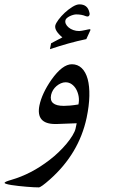

<svg xmlns="http://www.w3.org/2000/svg" viewBox="-163 -604 552 858"><path d="M224.1 -77.6Q189.9 82.5 60.1 197.8Q20 233.4 10.3 233.4Q2 233.4 -12.7 232.7Q-27.3 231.9 -44.7 230.5Q-62 229 -79.8 227.1Q-97.7 225.1 -111.8 222.9Q-126 220.7 -134.5 218Q-143.1 215.3 -142.6 212.9Q-141.6 208 -112.3 199.7Q-68.4 187 -25.9 165Q16.6 143.1 59.6 109.9Q79.6 94.7 99.1 75.9Q118.7 57.1 134.5 38.1Q150.4 19 161.1 1.2Q171.9 -16.6 174.8 -29.8L179.7 -53.2L89.8 -49.8H84Q-3.4 -49.8 13.2 -132.8Q24.4 -186.5 66.4 -247.1Q115.7 -316.9 158.2 -316.9Q184.1 -316.9 202.1 -299.6Q220.2 -282.2 228.8 -250.7Q237.3 -219.2 236.3 -175.3Q235.4 -131.3 224.1 -77.6ZM187.5 -137.2Q191.4 -155.3 188.5 -172.9Q185.5 -190.4 177.7 -204.6Q169.9 -218.8 157.7 -227.5Q145.5 -236.3 129.9 -236.3Q119.6 -236.3 109.1 -231.7Q98.6 -227.1 89.6 -219.5Q80.6 -211.9 74.2 -201.7Q67.9 -191.4 65.4 -180.2Q54.7 -130.9 122.1 -130.9Q134.3 -130.9 150.6 -132.3Q167 -133.8 187.5 -137.2ZM238.8 -464.4 222.7 -429.2Q182.6 -420.9 142.6 -409.7Q102.5 -398.4 60.1 -384.3L65.4 -410.6Q73.2 -414.6 85.4 -421.1Q97.7 -427.7 115.7 -437Q79.6 -467.3 84 -489.7Q86.4 -500 98.4 -516.1Q110.4 -532.2 126.7 -547.4Q143.1 -562.5 160.9 -573.5Q178.7 -584.5 191.9 -584.5Q228.5 -584.5 236.3 -548.8Q238.3 -543 237.3 -538.6Q236.3 -535.2 234.1 -532.7Q231.9 -530.3 228 -530.3Q224.1 -530.3 219.2 -532.2Q202.1 -539.6 177.2 -539.6Q171.9 -539.6 163.8 -537.4Q155.8 -535.2 148.4 -531.5Q141.1 -527.8 135.7 -523.2Q130.4 -518.6 129.4 -513.2Q127.4 -505.4 131.3 -496.8Q135.3 -488.3 143.8 -481.2Q152.3 -474.1 164.6 -469.7Q176.8 -465.3 190.9 -465.3Q195.3 -465.3 202.6 -466.6Q210 -467.8 217.3 -469.5Q224.6 -471.2 230.7 -472.4Q236.8 -473.6 238.8 -473.6Q241.7 -472.7 241.2 -469.7Q241.2 -469.2 238.8 -464.4Z"/></svg>

Font: XB Kayhan
Style: Italic
Weight: 400
Italic angle: -12°
Designer: Behnam
Foundry: Irmug
Version: Version 7.300 2009